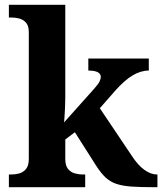

<svg xmlns="http://www.w3.org/2000/svg" viewBox="-20 -780 676 800"><path d="M17 0V-53H29Q44 -53 60.5 -57.5Q77 -62 88.5 -76Q100 -90 100 -118V-646Q100 -673 88 -686Q76 -699 59.5 -703Q43 -707 29 -707H17V-760H252V-374Q252 -356 251 -331.5Q250 -307 248.5 -288.5Q247 -270 247 -270L373 -411Q390 -430 395 -441Q400 -452 400 -459Q400 -486 348 -486V-536H600V-486Q566 -486 532 -465.5Q498 -445 459 -401L396 -329L529 -131Q555 -91 582 -72Q609 -53 633 -53H636V0H622Q567 0 529.5 -2.5Q492 -5 466 -13.5Q440 -22 420.5 -40Q401 -58 381 -89L292 -229L252 -199V-118Q252 -90 263.5 -76Q275 -62 292 -57.5Q309 -53 323 -53H335V0Z"/></svg>

Font: Noto Serif Toto
Style: Bold
Weight: 700
Designer: Monotype Design Team
Foundry: Monotype Imaging Inc.
Version: Version 2.001; ttfautohint (v1.8.4.7-5d5b)